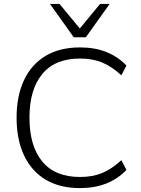

<svg xmlns="http://www.w3.org/2000/svg" viewBox="-20 -956 724 984"><path d="M65 0ZM390 8Q286 8 213.5 -35.5Q141 -79 103 -160Q65 -241 65 -353Q65 -464 103 -545Q141 -626 213.5 -669.5Q286 -713 390 -713Q466 -713 525 -689.5Q584 -666 628 -620L602 -570Q553 -615 504 -635.5Q455 -656 390 -656Q262 -656 196.5 -576.5Q131 -497 131 -353Q131 -208 196.5 -128.5Q262 -49 390 -49Q455 -49 504 -69.5Q553 -90 602 -135L628 -85Q584 -39 524.5 -15.5Q465 8 390 8ZM358 -765 236 -936H285L389 -810L493 -936H542L420 -765Z"/></svg>

Font: Winston Light
Style: Regular
Weight: 300
Designer: Original fonts by Vernon Adams / Changes by Cristiano Sobral
Foundry: Original fonts by Vernon Adams / Changes by Cristiano Sobral
Version: Version 2.503;July 17, 2020;FontCreator 13.0.0.2655 64-bit